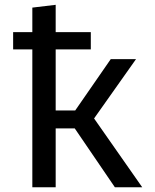

<svg xmlns="http://www.w3.org/2000/svg" viewBox="-20 -790 655 810"><path d="M376.9 -290.3 580 0H464.6L295.4 -248.2H214.9V0H116.4V-581.5H35.4V-654.4H116.4V-757.9L214.9 -769.7V-654.4H363.1V-581.5H214.9V-324.1H297.4L447.2 -540.5H553.8Z"/></svg>

Font: Fira Code Retina
Style: Regular
Weight: 450
Monospace: yes
Designer: Carrois Corporate, Edenspiekermann AG, Nikita Prokopov
Foundry: Carrois Corporate, Edenspiekermann AG, Nikita Prokopov
Version: Version 6.002